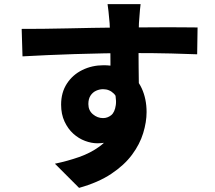

<svg xmlns="http://www.w3.org/2000/svg" viewBox="-20 -830 1040 930"><path d="M661 -810Q660 -802 658 -782.5Q656 -763 655 -744.5Q654 -726 653 -718Q652 -698 651.5 -663.5Q651 -629 651 -587.5Q651 -546 651.5 -504Q652 -462 652.5 -425.5Q653 -389 653 -365L515 -408Q515 -428 515 -460.5Q515 -493 515 -531Q515 -569 514.5 -605.5Q514 -642 513 -671.5Q512 -701 511 -717Q508 -750 505.5 -775Q503 -800 501 -810ZM85 -690Q131 -690 188 -690.5Q245 -691 306.5 -692.5Q368 -694 427 -695Q486 -696 536.5 -696.5Q587 -697 623 -697Q659 -697 704.5 -697.5Q750 -698 795 -698Q840 -698 878 -697.5Q916 -697 937 -697L935 -567Q888 -569 808.5 -571Q729 -573 619 -573Q550 -573 479.5 -571.5Q409 -570 341 -568Q273 -566 209.5 -563Q146 -560 89 -557ZM632 -392Q632 -307 612 -250Q592 -193 552 -164.5Q512 -136 451 -136Q423 -136 392 -147.5Q361 -159 335 -182.5Q309 -206 292.5 -241.5Q276 -277 276 -323Q276 -382 304 -425Q332 -468 379 -491Q426 -514 482 -514Q550 -514 596.5 -483.5Q643 -453 666.5 -402Q690 -351 690 -287Q690 -239 673.5 -185Q657 -131 619.5 -80.5Q582 -30 519 12Q456 54 363 80L246 -37Q308 -50 363.5 -69.5Q419 -89 462 -120.5Q505 -152 529 -198Q553 -244 553 -311Q553 -355 531.5 -376.5Q510 -398 479 -398Q462 -398 445.5 -390.5Q429 -383 418.5 -367Q408 -351 408 -326Q408 -295 430 -276.5Q452 -258 479 -258Q501 -258 518.5 -272Q536 -286 541 -321.5Q546 -357 527 -417Z"/></svg>

Font: Noto Sans SC Thin ExtraBold
Style: Regular
Weight: 800
Version: Version 2.004-H2;hotconv 1.0.118;makeotfexe 2.5.65603